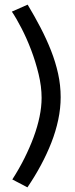

<svg xmlns="http://www.w3.org/2000/svg" viewBox="-20 -764 323 826"><path d="M241 -346Q241 -298 230.5 -248.5Q220 -199 201 -150.5Q182 -102 156 -53.5Q130 -5 98 42L33 8Q62 -37 85 -83Q108 -129 124.5 -173.5Q141 -218 150 -261Q159 -304 159 -343Q159 -392 146 -445.5Q133 -499 114 -549Q95 -599 72.5 -642.5Q50 -686 31 -714L99 -744Q129 -694 154.5 -645Q180 -596 199.5 -546.5Q219 -497 230 -447Q241 -397 241 -346Z"/></svg>

Font: Rising Sun
Style: Regular
Weight: 400
Designer: Matt McInerney, Pablo Impallari, Rodrigo Fuenzalida (Raleway font), Stephen Hutchings (Greek), Cristiano Sobral (main ch
Foundry: The Rising Sun Project Authors
Version: Version 4.327; ttfautohint (v1.8.4.7-5d5b-dirty)